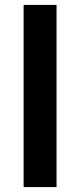

<svg xmlns="http://www.w3.org/2000/svg" viewBox="-20 -672 327 781"><path d="M210 -652V89H76V-652Z"/></svg>

Font: Arya
Style: Bold
Weight: 700
Designer: Eduardo Rodriguez Tunni, Modular Infotech
Foundry: Eduardo Rodriguez Tunni, Modular Infotech
Version: Version 1.002